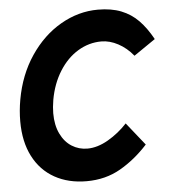

<svg xmlns="http://www.w3.org/2000/svg" viewBox="-53 -775 745 835"><g transform="rotate(-5 320.0 -357.5)"><path d="M26.5 -272Q26.5 -319 35 -366.5Q54 -473.5 109.2 -555.5Q164.5 -637.5 242.2 -682.2Q320 -727 405 -727Q463.5 -727 506.5 -710Q549.5 -693 581.2 -660.5Q613 -628 640.5 -578L546.5 -513.5Q517.5 -549 480.8 -568.5Q444 -588 408 -588Q353.5 -588 305.5 -559Q257.5 -530 224 -476.5Q190.5 -423 178 -353.5Q172.5 -320.5 172.5 -295Q172.5 -242.5 190.8 -205Q209 -167.5 239.8 -148.2Q270.5 -129 307.5 -129Q351.5 -129 398.5 -156.2Q445.5 -183.5 482.5 -223.5L561.5 -124.5Q506 -63.5 440.5 -25.8Q375 12 292 12Q212.5 12 152.5 -21.5Q92.5 -55 59.5 -119Q26.5 -183 26.5 -272Z"/></g></svg>

Font: JuliaMono BoldItalic
Style: Regular
Weight: 700
Italic angle: -9°
Monospace: yes
Designer: cormullion
Foundry: corm
Version: Version 0.049; ttfautohint (v1.8.4)